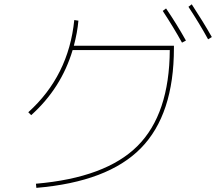

<svg xmlns="http://www.w3.org/2000/svg" viewBox="-20 -866 1040 905"><path d="M747.1 -814.5 762.7 -826.2Q811.5 -754.9 856.4 -674.8L837.9 -665Q797.9 -737.3 747.1 -814.5ZM868.2 -834 883.8 -845.7Q937.5 -763.7 978.5 -691.4L960.9 -680.7Q920.9 -753.9 868.2 -834ZM113.3 -336.9Q303.7 -508.8 330.1 -771.5L349.6 -768.6Q344.7 -712.9 328.1 -650.4H799.8V-639.6Q799.8 -326.2 644 -167.5Q488.3 -8.8 151.4 19.5L149.4 0Q478.5 -28.3 628.4 -178.2Q778.3 -328.1 780.3 -629.9H322.3Q268.6 -450.2 127 -323.2Z"/></svg>

Font: Mgen+ 1m thin
Style: Regular
Weight: 100
Designer: [Source Han Sans]
Ryoko NISHIZUKA  (kana & ideographs); Paul D. Hunt (Latin, Greek & Cyrillic); Wenlong ZHANG  (bopomofo
Version: Version 1.059.20150602